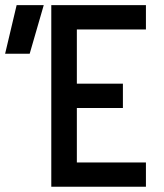

<svg xmlns="http://www.w3.org/2000/svg" viewBox="-20 -713 626 733"><path d="M175.8 0V-693.4H273.4V0ZM175.8 0V-92.8H537.1V0ZM175.8 -300.8V-393.6H449.2V-300.8ZM-0.5 -507.8 43.5 -693.4H147L93.3 -507.8ZM175.8 -600.6V-693.4H537.1V-600.6Z"/></svg>

Font: Cascadia Mono PL
Style: Regular
Weight: 400
Monospace: yes
Designer: Aaron Bell
Foundry: Saja Typeworks
Version: Version 2102.003